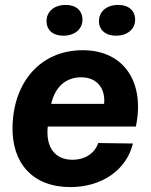

<svg xmlns="http://www.w3.org/2000/svg" viewBox="-20 -750 612 780"><path d="M188 -328C204 -398 248 -436 310 -436C372 -436 409 -393 403 -328ZM266 10C393 10 494 -59 520 -167L379 -169C365 -128 327 -101 274 -101C204 -101 165 -151 174 -236H532C569 -412 487 -546 316 -546C146 -546 35 -418 31 -237C27 -88 112 10 266 10ZM237 -605C284 -605 315 -632 315 -670C315 -706 290 -730 247 -730C200 -730 169 -703 169 -664C169 -629 194 -605 237 -605ZM451 -605C498 -605 529 -632 529 -670C529 -706 504 -730 460 -730C413 -730 382 -703 382 -664C382 -629 408 -605 451 -605Z"/></svg>

Font: Mona Sans
Style: Bold Italic
Weight: 700
Italic angle: -11.7°
Designer: Deni Anggara
Foundry: GitHub
Version: Version 2.000;Glyphs 3.2.3 (3260)